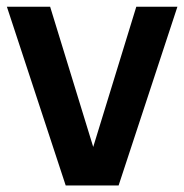

<svg xmlns="http://www.w3.org/2000/svg" viewBox="-20 -566 563 586"><path d="M180.5 0 1 -545.5H133L264.5 -117.5L396 -545.5H521.5L342 0Z"/></svg>

Font: Encode Sans SemiCondensed SemiCondensed SemiBold
Style: Regular
Weight: 600
Width: 4
Designer: Multiple Designers
Foundry: Impallari Type
Version: Version 3.000; ttfautohint (v1.8.3) -l 8 -r 50 -G 200 -x 14 